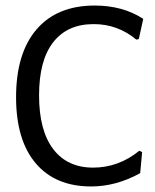

<svg xmlns="http://www.w3.org/2000/svg" viewBox="-20 -666 560 693"><path d="M497 -598C447.7 -630 389.3 -646 322 -646C231.3 -646 161.3 -617.3 112 -560C62.7 -502.7 38 -421 38 -315C38 -211.7 61.7 -132.2 109 -76.5C156.3 -20.8 223 7 309 7C369 7 428 -9 486 -41L493 -117L483 -122C433 -81.3 377.3 -61 316 -61C254 -61 206 -83.3 172 -128C138 -172.7 121 -237.3 121 -322C121 -406 138 -469.8 172 -513.5C206 -557.2 254.7 -579 318 -579C376 -579 427.3 -560.3 472 -523L481 -525Z"/></svg>

Font: Alegreya Sans
Style: Regular
Weight: 400
Designer: Juan Pablo del Peral
Foundry: Huerta Tipografica
Version: Version 1.000;PS 001.000;hotconv 1.0.70;makeotf.lib2.5.58329